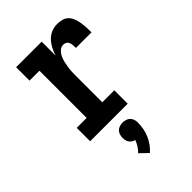

<svg xmlns="http://www.w3.org/2000/svg" viewBox="-236 -627 972 972"><g transform="rotate(-45 250.0 -141.0)"><path d="M67 0V-96H138V-434H67V-530H250V-430Q256 -450 266 -469.5Q276 -489 291 -505Q306 -521 326 -529.5Q346 -538 368 -538Q385 -538 402.5 -533.5Q420 -529 431.5 -516.5Q443 -504 449 -487.5Q455 -471 457.5 -454Q460 -437 461 -419.5Q462 -402 462 -385H350Q350 -391 350 -397.5Q350 -404 349 -410.5Q348 -417 345.5 -423Q343 -429 339 -433.5Q335 -438 328.5 -440Q322 -442 316 -442Q300 -442 288 -430.5Q276 -419 269.5 -405Q263 -391 259.5 -375.5Q256 -360 253.5 -344Q251 -328 250.5 -312.5Q250 -297 250 -281V-96H336V0ZM239 256 196 215Q208 203 217.5 188.5Q227 174 233 157Q224 155 216.5 150Q209 145 204 138Q199 131 197 122Q195 113 195 104Q195 93 198.5 82Q202 71 209.5 63.5Q217 56 228 52.5Q239 49 250 49Q261 49 272 52.5Q283 56 290.5 63.5Q298 71 301.5 82Q305 93 305 104Q305 125 301 146.5Q297 168 288.5 187.5Q280 207 267.5 224.5Q255 242 239 256Z"/></g></svg>

Font: Iosevka Slab
Style: Bold
Weight: 700
Monospace: yes
Designer: Belleve Invis
Foundry: Belleve Invis
Version: Version 11.1.1; ttfautohint (v1.8.3)